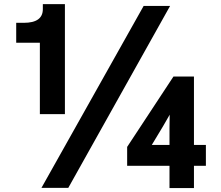

<svg xmlns="http://www.w3.org/2000/svg" viewBox="-20 -867 1086 943"><path d="M59.6 -657.2V-754.9H96.7Q190.4 -754.9 190.4 -822.3V-846.7H298.8V-306.6H175.8V-657.2ZM604.5 -145.5 832 -491.2H932.6V-155.3H991.2V-52.7H932.6V56.6H812.5V-52.7H604.5ZM725.6 -155.3H812.5V-239.3Q812.5 -249 813 -274.9Q813.5 -300.8 813.5 -303.7L780.3 -246.1ZM183.6 55.7 685.5 -837.9H815.4L315.4 55.7Z"/></svg>

Font: Gothic A1 ExtraBold
Style: Regular
Weight: 800
Designer: HanYang I&C Co.,Ltd.
Foundry: HanYang I&C Co.,Ltd.
Version: Version 2.50